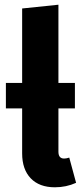

<svg xmlns="http://www.w3.org/2000/svg" viewBox="-20 -778 349 815"><path d="M303 -2Q261 17 213 17Q147 17 110.5 -21Q74 -59 74 -127V-318H5V-426H74V-742L228 -758V-426H298V-318H228V-134Q228 -105 252 -105Q262 -105 274 -109Z"/></svg>

Font: Fira Sans Condensed
Style: Bold
Weight: 700
Width: 3
Designer: bBox Type GmbH & Carrois Corporate GbR & Edenspiekermann AG
Foundry: bBox Type GmbH & Carrois Corporate GbR & Edenspiekermann AG
Version: Version 4.301